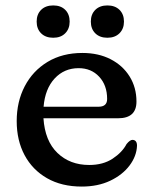

<svg xmlns="http://www.w3.org/2000/svg" viewBox="-20 -675 564 707"><path d="M482.5 -301Q482.5 -239.5 415 -239.5H140Q145.5 -156 191.5 -111.8Q237.5 -67.5 308.5 -67.5Q359.5 -67.5 394.8 -90.8Q430 -114 446 -144.5Q459 -160.5 468.5 -160Q484.5 -159 484.5 -138.5Q483 -100 457 -65.5Q431 -31 385.8 -9.5Q340.5 12 281 12Q207 12 153.2 -18.8Q99.5 -49.5 70.5 -103.8Q41.5 -158 41.5 -229Q41.5 -300.5 71 -357.2Q100.5 -414 155 -447Q209.5 -480 283.5 -480Q342.5 -480 387.2 -457Q432 -434 457.2 -393.5Q482.5 -353 482.5 -301ZM269.5 -424Q216.5 -424 181.2 -386Q146 -348 140.5 -282H343Q374.5 -282 374.5 -310.5Q374.5 -361 345.2 -392.5Q316 -424 269.5 -424ZM176 -536Q148 -536 131.5 -552.2Q115 -568.5 115 -595.5Q115 -622.5 131.5 -638.8Q148 -655 176 -655Q204 -655 220.2 -638.8Q236.5 -622.5 236.5 -595.5Q236.5 -569 220.2 -552.5Q204 -536 176 -536ZM375.5 -536Q347.5 -536 331 -552.2Q314.5 -568.5 314.5 -595.5Q314.5 -622.5 331 -638.8Q347.5 -655 375.5 -655Q403.5 -655 420 -638.8Q436.5 -622.5 436.5 -595.5Q436.5 -569 420 -552.5Q403.5 -536 375.5 -536Z"/></svg>

Font: Fraunces 9pt SuperSoft
Style: Regular
Weight: 400
Version: Version 1.000;[b76b70a41]